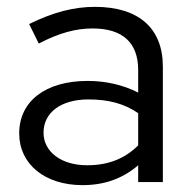

<svg xmlns="http://www.w3.org/2000/svg" viewBox="-20 -531 556 560"><path d="M221 9C284 9 338 -10 383 -49V0H455V-337C455 -449 384 -511 257 -511C196 -511 137 -496 65 -461L93 -404C153 -435 201 -448 250 -448C337 -448 383 -407 383 -327V-261C340 -283 289 -295 236 -295C113 -295 36 -236 36 -142C36 -52 111 9 221 9ZM107 -144C107 -203 158 -241 238 -241C296 -241 342 -229 383 -201V-107C343 -67 294 -49 234 -49C159 -49 107 -88 107 -144Z"/></svg>

Font: Red Hat Display
Style: Regular
Weight: 400
Designer: Pentagram, MCKL
Foundry: Pentagram, MCKL
Version: Version 1.023